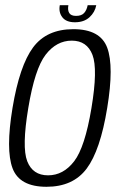

<svg xmlns="http://www.w3.org/2000/svg" viewBox="-20 -713 472 737"><path d="M158.5 4Q55 4 28.2 -67Q1.5 -138 28 -298.5Q55 -461 107 -531Q159 -601 261.5 -601Q365 -601 391.5 -530Q418 -459 391.5 -298.5Q365 -136 312.8 -66Q260.5 4 158.5 4ZM164.5 -40Q223 -40 264.5 -93.8Q306 -147.5 331 -298Q356 -447.5 335 -502.2Q314 -557 255.5 -557Q197 -557 155.2 -503Q113.5 -449 88.5 -298Q63.5 -148.5 84.5 -94.2Q105.5 -40 164.5 -40ZM267.5 -627.5Q234 -627.5 219.2 -646.8Q204.5 -666 209.5 -693H242.5Q239 -674 245.8 -663Q252.5 -652 272 -652Q293 -652 303 -663.2Q313 -674.5 316.5 -693H349.5Q344.5 -666 323.5 -646.8Q302.5 -627.5 267.5 -627.5Z"/></svg>

Font: Anybody Light
Style: Italic
Weight: 300
Italic angle: -10°
Designer: Tyler Finck
Foundry: Etcetera Type Company
Version: Version 1.010; ttfautohint (v1.8.3) -l 8 -r 50 -G 200 -x 14 